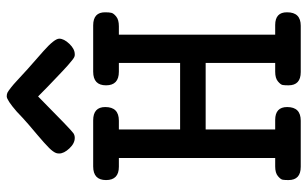

<svg xmlns="http://www.w3.org/2000/svg" viewBox="-190 -715 905 565"><g transform="rotate(-90 262.5 -432.5)"><path d="M15.1 -36.1Q15.1 -47.4 16.1 -53.2Q17.1 -59.1 26.6 -67.1Q36.1 -75.2 55.2 -75.2H80.1V-535.2H54.2Q15.1 -535.2 15.1 -573Q15.1 -610.8 55.2 -610.8H190.9Q230 -610.8 230 -575.2Q230 -535.2 189.9 -535.2H164.1V-355H359.9V-535.2H334Q293.9 -535.2 293.9 -573Q293.9 -610.8 334 -610.8H470.2Q509.3 -610.8 508.8 -575.2Q508.8 -564 507.3 -557.4Q505.9 -550.8 496.3 -543Q486.8 -535.2 467.8 -535.2H442.9V-75.2H471.2Q509.3 -75.2 508.8 -40Q508.8 0 469.2 0H333Q293.9 0 293.9 -36.1Q293.9 -47.4 294.9 -53.2Q295.9 -59.1 305.4 -67.1Q314.9 -75.2 334 -75.2H359.9V-279.8H164.1V-75.2H191.9Q230 -75.2 230 -40Q230 0 189.9 0H54.2Q15.1 0 15.1 -36.1ZM93.3 -710.9Q93.3 -715.8 94.7 -720Q96.2 -724.1 100.1 -729.5Q104 -734.9 109.6 -740.5Q115.2 -746.1 125.7 -755.6Q136.2 -765.1 147.7 -774.7Q159.2 -784.2 178.7 -801Q198.2 -817.9 216.8 -835.9Q250 -864.7 261.2 -865.2Q268.1 -865.2 272.5 -863Q276.9 -860.8 286.9 -853Q296.9 -845.2 306.9 -835.7Q316.9 -826.2 342 -803.5Q367.2 -780.8 395 -756.8Q431.2 -724.6 431.2 -710.7Q431.2 -696.8 416 -680.9Q400.9 -665 385.3 -665H382.8Q379.9 -665 376 -667Q372.1 -668.9 365.5 -674.6Q358.9 -680.2 352.5 -685.5Q346.2 -690.9 335.2 -701.4Q324.2 -711.9 314.7 -720.9Q305.2 -730 289.6 -744.9Q273.9 -759.8 261.2 -772.9Q162.1 -674.8 152.8 -668.9Q147 -665 139.2 -665Q123 -665 108.2 -680.9Q93.3 -696.8 93.3 -710.9Z"/></g></svg>

Font: CMU Typewriter Text
Style: Bold
Weight: 700
Version: Version 0.7.0